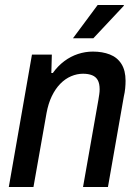

<svg xmlns="http://www.w3.org/2000/svg" viewBox="-20 -743 552 763"><path d="M15 0 107 -526H186L184 -453H190Q210 -481 235.5 -500Q261 -519 290 -528.5Q319 -538 349 -538Q387 -538 416.5 -526.5Q446 -515 462.5 -489Q479 -463 479 -422Q479 -408 477.5 -392Q476 -376 472 -359L409 0H310L371 -346Q373 -358 374.5 -368.5Q376 -379 376 -388Q376 -411 368.5 -424.5Q361 -438 346 -444Q331 -450 310 -450Q286 -450 262.5 -440Q239 -430 219.5 -410Q200 -390 186 -361Q172 -332 165 -294L113 0ZM270 -591 368 -723H472V-720L351 -591Z"/></svg>

Font: Archivo SemiCondensed Medium
Style: Italic
Weight: 500
Width: 4
Italic angle: -10°
Designer: Hector Gatti
Foundry: Omnibus-Type
Version: Version 2.001